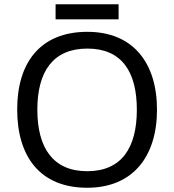

<svg xmlns="http://www.w3.org/2000/svg" viewBox="-20 -875 821 905"><path d="M539 -855H242V-784H539ZM720 -358C720 -580 606 -725 392 -725C168 -725 61 -578 61 -359C61 -138 168 10 391 10C606 10 720 -137 720 -358ZM156 -358C156 -538 230 -646 392 -646C553 -646 625 -538 625 -358C625 -178 553 -68 391 -68C230 -68 156 -178 156 -358Z"/></svg>

Font: Noto Sans Bengali
Style: Regular
Weight: 400
Designer: Jelle Bosma - Monotype Design Team
Foundry: Monotype Imaging Inc.
Version: Version 2.003